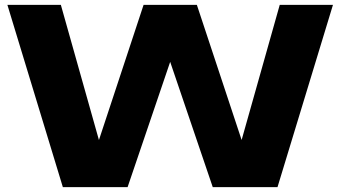

<svg xmlns="http://www.w3.org/2000/svg" viewBox="-20 -770 1400 790"><path d="M1009.2 -88.4 944.2 -87.8 1131 -750H1350L1121.8 0H855.4L637.8 -640.2H722.6L505 0H238.6L10.4 -750H230.4L416.8 -88.4L352.6 -89.4L570.8 -750H790Z"/></svg>

Font: Unbounded
Style: Regular
Weight: 400
Designer: Luke Prowse, Jean-Baptiste Morizot, Fátima Lázaro, Florian Runge
Foundry: NaN
Version: Version 1.701;gftools[0.9.28.dev5+ged2979d]